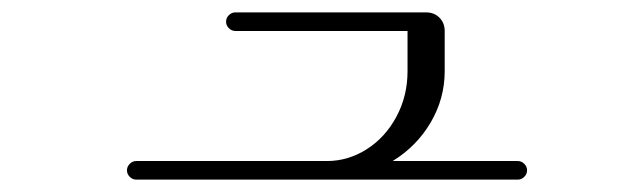

<svg xmlns="http://www.w3.org/2000/svg" viewBox="-20 -435 1040 310"><path d="M185 -160Q185 -166 189.5 -170.5Q194 -175 200 -175H508Q542 -175 572 -194Q602 -213 620 -246.5Q638 -280 638 -320V-385H360Q354 -385 349.5 -389.5Q345 -394 345 -400Q345 -406 349.5 -410.5Q354 -415 360 -415H668Q681 -415 689.5 -406.5Q698 -398 698 -385V-320Q698 -276 675.5 -237.5Q653 -199 614 -175H816Q822 -175 826.5 -170.5Q831 -166 831 -160Q831 -154 826.5 -149.5Q822 -145 816 -145H200Q194 -145 189.5 -149.5Q185 -154 185 -160Z"/></svg>

Font: GL-CurulMinamoto Light
Style: Regular
Weight: 300
Designer: Eunice (kana); Ryoko NISHIZUKA 西塚涼子 (ideographs); Frank Grießhammer (Latin, Greek & Cyrillic); Wenlong ZHANG
Foundry: Gutenberg Labo; Adobe
Version: Version 1.002